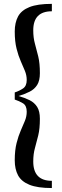

<svg xmlns="http://www.w3.org/2000/svg" viewBox="-20 -800 312 970"><path d="M242 150Q169.5 150 128.8 133.5Q88 117 71.2 85.8Q54.5 54.5 54.5 10Q54.5 -41 63.8 -77.2Q73 -113.5 84.8 -140.2Q96.5 -167 105.8 -189.5Q115 -212 115 -235.5Q115 -266.5 96.2 -278Q77.5 -289.5 54.5 -297V-333Q77.5 -340.5 96.2 -353Q115 -365.5 115 -396Q115 -419.5 105.8 -442Q96.5 -464.5 84.8 -491Q73 -517.5 63.8 -553.8Q54.5 -590 54.5 -641Q54.5 -685.5 71.2 -716.8Q88 -748 128.8 -764.2Q169.5 -780.5 242 -780.5V-743Q148 -743 148 -647Q148 -609 156.5 -579Q165 -549 173.2 -514.8Q181.5 -480.5 181.5 -430.5Q181.5 -392.5 167.8 -370.8Q154 -349 129.8 -336.8Q105.5 -324.5 73.5 -315Q105.5 -306 129.8 -293.8Q154 -281.5 167.8 -259.8Q181.5 -238 181.5 -200Q181.5 -150 173.2 -116Q165 -82 156.5 -52Q148 -22 148 16Q148 113.5 242 113.5Z"/></svg>

Font: Bodoni* 06pt
Style: Regular
Weight: 400
Version: Version 2.3